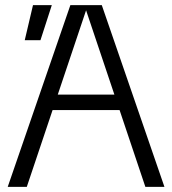

<svg xmlns="http://www.w3.org/2000/svg" viewBox="-20 -725 668 745"><path d="M10 0 253 -705H375L618 0H544L314 -685L84 0ZM151 -298V-358H477V-298ZM76 -569 108 -705H181L137 -569Z"/></svg>

Font: TikTok Sans Light
Style: Regular
Weight: 300
Version: Version 4.000